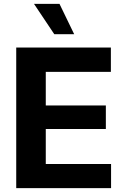

<svg xmlns="http://www.w3.org/2000/svg" viewBox="-20 -974 652 994"><path d="M64 0H555V-125H217V-306H528V-428H217V-602H554V-728H64ZM156 -954 261 -797H364L288 -954Z"/></svg>

Font: Wafeq
Style: Bold
Weight: 700
Designer: Rasmus Andersson & Azza Alameddine
Foundry: Google & TypeTogether
Version: Version 3.000;FEAKit 1.0